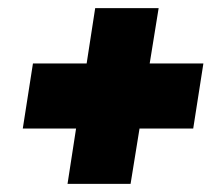

<svg xmlns="http://www.w3.org/2000/svg" viewBox="-20 -528 520 472"><path d="M480 -372H348L370 -508H214L193 -372H61L36 -212H167L146 -76H301L323 -212H455Z"/></svg>

Font: Arthouse Owned Black
Style: Italic
Weight: 900
Italic angle: -10°
Designer: Jeremy Tribby
Foundry: Tribby Type
Version: Version 1.000;PS 001.000;hotconv 1.0.88;makeotf.lib2.5.64775